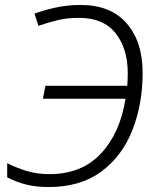

<svg xmlns="http://www.w3.org/2000/svg" viewBox="-20 -744 631 774"><path d="M176 10Q304 10 388 -52Q472 -114 513.5 -219Q555 -324 555 -451Q555 -576 490.5 -650Q426 -724 305 -724Q250 -724 202 -713Q154 -702 119 -689L135 -640Q170 -652 209.5 -662Q249 -672 299 -672Q397 -672 446 -610Q495 -548 495 -450Q495 -435 494.5 -422.5Q494 -410 493 -398H163L153 -346H486Q464 -207 386.5 -124.5Q309 -42 179 -42Q130 -42 88.5 -54.5Q47 -67 9 -86V-29Q46 -10 85.5 0Q125 10 176 10Z"/></svg>

Font: Noto Sans UI Light
Style: Italic
Weight: 300
Italic angle: -12°
Designer: Monotype Design Team
Foundry: Monotype Imaging Inc.
Version: Version 1.901